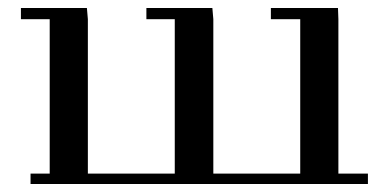

<svg xmlns="http://www.w3.org/2000/svg" viewBox="-20 -459 958 479"><path d="M32.2 -411.1V-439H196.8L199.2 -411.1V-25.9H416V-411.1H345.2V-439H509.8L512.2 -411.1V-25.9H729V-411.1H655.8V-439H823.2L824.2 -411.1V-25.9H897.9V0H56.2V-25.9H104V-411.1Z"/></svg>

Font: Dehuti
Style: Bold
Weight: 700
Version: Version 1.2